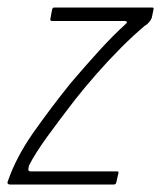

<svg xmlns="http://www.w3.org/2000/svg" viewBox="-44 -492 430 512"><path d="M-23 -9Q-1 -73 45 -138.5Q91 -204 145 -271Q185 -318 221.5 -358Q258 -398 288 -425Q294 -430 294.5 -432.5Q295 -435 289 -436H94Q92 -436 91 -437.5Q90 -439 90 -440L95 -467Q96 -470 97.5 -471Q99 -472 101 -472H360Q365 -472 365.5 -470.5Q366 -469 365 -465L361 -446Q360 -441 354.5 -434Q349 -427 343 -424Q314 -400 280 -366Q246 -332 214 -295.5Q182 -259 156 -226Q115 -173 82 -127.5Q49 -82 33 -50Q32 -46 31.5 -40.5Q31 -35 38 -35H267Q270 -35 271 -34.5Q272 -34 272 -31L266 -5Q265 -2 263.5 -1Q262 0 259 0H-18Q-21 0 -23 -2Q-25 -4 -23 -9Z"/></svg>

Font: Glory Thin ExtraLight
Style: Italic
Weight: 250
Italic angle: -12°
Version: Version 1.011